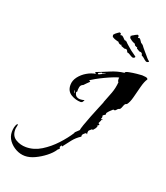

<svg xmlns="http://www.w3.org/2000/svg" viewBox="-208 -726 767 886"><g transform="rotate(20 175.5 -283.0)"><path d="M17 69Q-6 69 -27.5 57.5Q-49 46 -63 27Q-77 8 -77 -16Q-77 -27 -74.5 -38.5Q-72 -50 -65 -58L-62 -55Q-63 -48 -64.5 -42Q-66 -36 -66 -30Q-66 1 -43 15Q-20 29 8 29Q47 29 82.5 7Q118 -15 147.5 -47Q177 -79 196 -109V-112L215 -130Q215 -135 222.5 -157Q230 -179 241 -206.5Q252 -234 261.5 -257Q271 -280 274 -287V-289Q285 -316 295 -343Q305 -370 307 -399Q303 -401 302.5 -408.5Q302 -416 303 -420Q296 -419 278 -412Q260 -405 239 -395Q218 -385 201 -375.5Q184 -366 177 -361L184 -356Q177 -350 171 -343.5Q165 -337 159 -331Q147 -327 144.5 -315Q142 -303 143 -292L139 -290Q141 -275 149 -269.5Q157 -264 167 -264Q177 -264 187 -267L188 -265L181 -255L175 -253Q149 -253 126 -267Q103 -281 103 -311Q103 -333 117.5 -352Q132 -371 153.5 -383.5Q175 -396 195 -399V-400L190 -406Q222 -418 253.5 -431.5Q285 -445 319 -449V-450Q319 -455 336.5 -458.5Q354 -462 373.5 -464Q393 -466 399 -466Q404 -466 415.5 -464.5Q427 -463 428 -456Q418 -442 410.5 -413.5Q403 -385 396 -357.5Q389 -330 378 -317Q369 -316 365 -303.5Q361 -291 356 -285Q348 -284 342 -276Q336 -268 328 -272Q321 -266 314.5 -259.5Q308 -253 303 -246V-238L291 -230L292 -220L289 -212L298 -211V-209H293Q292 -204 289.5 -199.5Q287 -195 285 -190L292 -184L282 -175L286 -176Q285 -169 280.5 -162.5Q276 -156 271 -151L267 -153Q260 -147 256 -143.5Q252 -140 252 -132Q252 -127 253 -123L247 -127Q241 -123 235.5 -117.5Q230 -112 232 -104Q210 -90 194.5 -70.5Q179 -51 164 -31L160 -35L155 -26L156 -21L158 -18L148 -9V-8Q136 10 113.5 27.5Q91 45 65.5 57Q40 69 17 69ZM208 -401Q216 -405 223.5 -408.5Q231 -412 238 -418V-419Q234 -417 230.5 -415Q227 -413 222 -411L220 -414L203 -406ZM135 -281 130 -294H128Q129 -290 130 -286.5Q131 -283 135 -281ZM393 -532Q386 -536 380 -542Q374 -548 366 -551Q365 -553 364 -557.5Q363 -562 359 -563Q358 -565 355.5 -564.5Q353 -564 349 -565L334 -574L333 -580Q330 -579 329 -580L321 -584Q318 -588 318.5 -589.5Q319 -591 313 -593L306 -596L298 -601L288 -609L287 -617V-620H289L291 -621Q291 -623 292.5 -623Q294 -623 295 -624L305 -630Q310 -632 313.5 -634Q317 -636 321 -632Q323 -631 321.5 -627Q320 -623 322 -622L328 -623Q331 -623 331 -621L332 -619L333 -620L344 -604Q345 -603 348 -603L351 -599L352 -600L361 -588Q365 -583 373.5 -573Q382 -563 384 -561Q389 -555 394 -549Q399 -543 406 -538Q407 -538 407 -536Q406 -534 402 -532Q398 -530 393 -532ZM328 -528Q320 -531 313 -536Q306 -541 298 -542Q297 -544 295 -548.5Q293 -553 289 -554Q288 -556 285.5 -554.5Q283 -553 279 -554L263 -560L260 -566Q257 -564 256 -564L248 -568Q244 -571 244.5 -572.5Q245 -574 238 -575L231 -577L222 -580L211 -586L209 -594L208 -597H210L212 -598Q212 -600 213.5 -601Q215 -602 215 -603L224 -610Q229 -613 232 -615.5Q235 -618 240 -614Q242 -614 241 -609.5Q240 -605 242 -606L248 -607Q251 -607 251 -605L252 -604L253 -605L267 -591Q268 -590 269 -590.5Q270 -591 271 -591L275 -588L276 -589L286 -579Q291 -574 301.5 -565.5Q312 -557 314 -555Q320 -551 326 -546.5Q332 -542 339 -537Q340 -537 340 -535Q341 -533 337 -530Q333 -527 328 -528Z"/></g></svg>

Font: Kolker Brush
Style: Regular
Weight: 400
Designer: Robert E. Leuschke
Foundry: Robert E. Leuschke
Version: Version 1.010; ttfautohint (v1.8.3)